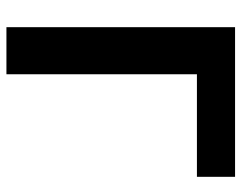

<svg xmlns="http://www.w3.org/2000/svg" viewBox="-97 -654 751 597"><g transform="rotate(90 278.5 -355.5)"><path d="M529.8 -592.3H210.9V0H64.5V-710.9H529.8Z"/></g></svg>

Font: MAUL Bold
Style: Bold
Weight: 700
Designer: MAUL
Version: Version 1.0; 2020; ttfautohint (v1.8.3)